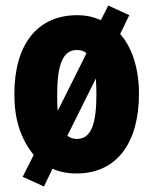

<svg xmlns="http://www.w3.org/2000/svg" viewBox="-20 -618 556 695"><path d="M483 -278C483 -369 459 -445 415 -495L448 -563L372 -598L345 -545C319 -557 291 -563 259 -563C116 -563 32 -458 32 -278C32 -189 52 -120 102 -57L62 22L139 57L170 -7C196 4 225 10 257 10C401 10 483 -99 483 -278ZM187 -276C187 -385 208 -437 258 -437C272 -437 284 -434 293 -425L189 -217C187 -234 187 -254 187 -276ZM329 -278C329 -171 311 -115 258 -115C245 -115 233 -119 224 -127L327 -334C328 -317 329 -298 329 -278Z"/></svg>

Font: Noto Sans Arabic UI XCn Bk
Style: Regular
Weight: 900
Width: 2
Designer: Monotype Design Team, Nadine Chahine and Nizar Qandah
Foundry: Monotype Imaging Inc.
Version: Version 2.010